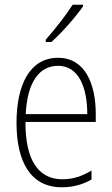

<svg xmlns="http://www.w3.org/2000/svg" viewBox="-20 -784 475 814"><path d="M332 -757V-764H288C257 -716 217 -665 174 -616V-606H198C241 -644 300 -711 332 -757ZM226 -539C108 -539 50 -427 50 -263C50 -98 110 10 242 10C291 10 331 -2 368 -23V-61C324 -35 288 -24 244 -24C140 -24 87 -110 88 -267H386V-300C386 -428 341 -539 226 -539ZM226 -505C313 -505 350 -415 350 -300H89C96 -437 147 -505 226 -505Z"/></svg>

Font: Noto Sans Georgian Condensed ExtraLight
Style: Regular
Weight: 200
Width: 3
Designer: Monotype Design Team, Akaki Razmadze
Foundry: Google LLC
Version: Version 2.005